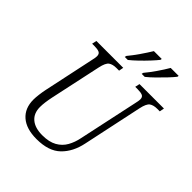

<svg xmlns="http://www.w3.org/2000/svg" viewBox="-253 -1082 1244 1244"><g transform="rotate(45 369.0 -460.5)"><path d="M294 10Q200 10 149.5 -34Q99 -78 99 -157Q99 -176 102.5 -204Q106 -232 111 -256L185 -604Q192 -632 192 -647Q192 -669 176.5 -675.5Q161 -682 135 -682H112L119 -714H365L359 -682H335Q301 -682 281.5 -668.5Q262 -655 251 -603L176 -254Q163 -193 163 -153Q163 -96 199.5 -65Q236 -34 303 -34Q365 -34 404 -56Q443 -78 464 -115.5Q485 -153 494 -199L581 -605Q584 -618 586 -629Q588 -640 588 -647Q588 -669 573 -675.5Q558 -682 530 -682H507L514 -714H738L732 -682H709Q675 -682 655.5 -668.5Q636 -655 625 -603L538 -194Q519 -101 462 -45.5Q405 10 294 10ZM480 -783Q506 -814 534 -854.5Q562 -895 583 -931H656L654 -921Q640 -903 613.5 -875Q587 -847 558 -818.5Q529 -790 505 -771H477ZM325 -783Q351 -814 379 -854.5Q407 -895 429 -931H501L499 -921Q485 -903 459 -875Q433 -847 403.5 -818.5Q374 -790 350 -771H322Z"/></g></svg>

Font: Noto Serif SemiCondensed Light
Style: Italic
Weight: 300
Width: 4
Italic angle: -12°
Designer: Monotype Design Team
Foundry: Monotype Imaging Inc.
Version: Version 2.013; ttfautohint (v1.8.4.7-5d5b)